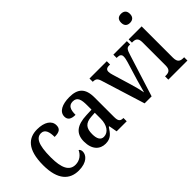

<svg xmlns="http://www.w3.org/2000/svg" viewBox="-48 -1285 1820 1820"><g transform="rotate(-45 862.5 -374.5)"><path d="M248 10C359 10 402 -46 402 -91C402 -110 395 -122 384 -130C364 -87 324 -51 265 -51C183 -51 148 -125 148 -266C148 -443 186 -495 245 -495C297 -495 311 -442 311 -378C378 -378 402 -399 402 -444C402 -508 340 -547 244 -547C131 -547 44 -480 44 -265C44 -68 128 10 248 10Z M608 10C679 10 705 -27 742 -83H749L764 0H899V-44H896C857 -44 843 -60 843 -115V-374C843 -500 787 -547 676 -547C581 -547 512 -514 512 -449C512 -406 541 -386 599 -386C599 -451 613 -495 670 -495C730 -495 741 -447 741 -373V-314L670 -311C540 -306 476 -257 476 -151C476 -41 534 10 608 10ZM642 -48C600 -48 581 -84 581 -145C581 -223 609 -263 694 -268L742 -271V-191C742 -108 702 -48 642 -48Z M1002 -440 1139 0H1233L1364 -415C1383 -477 1393 -492 1424 -492H1437V-536H1256V-492H1267C1297 -492 1313 -480 1313 -455C1313 -436 1309 -418 1301 -390L1245 -206C1230 -155 1216 -104 1209 -77C1203 -111 1188 -171 1173 -220L1117 -406C1112 -422 1108 -438 1108 -455C1108 -478 1122 -492 1152 -492H1168V-536H936V-492C973 -492 989 -482 1002 -440Z M1581 -637C1614 -637 1641 -654 1641 -698C1641 -743 1614 -759 1581 -759C1547 -759 1522 -743 1522 -698C1522 -654 1547 -637 1581 -637ZM1457 0H1713V-44H1702C1664 -44 1635 -55 1635 -116V-536H1461V-492H1470C1507 -492 1534 -481 1534 -424V-113C1534 -54 1505 -44 1467 -44H1457Z"/></g></svg>

Font: Noto Serif Bengali Condensed Medium
Style: Regular
Weight: 500
Width: 3
Designer: Juan Bruce, Universal Thirst, Indian Type Foundry and the Monotype Design Team.
Foundry: Monotype Imaging Inc.
Version: Version 2.003